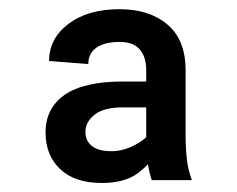

<svg xmlns="http://www.w3.org/2000/svg" viewBox="-20 -742 524 424"><path d="M302.9 -420.9V-586.9Q302.9 -616.4 288.6 -632.9Q274.3 -649.4 244.4 -649.4Q211.7 -649.4 193.3 -637Q175 -624.5 175 -600.6L88.4 -607.3Q88.4 -657 131.2 -689.3Q174 -721.7 244.4 -721.7Q310 -721.7 349.9 -687.7Q389.9 -653.8 389.9 -586.9V-433.6Q390.2 -412 392.7 -389.7Q395.3 -367.3 403.7 -344.2H315.1Q309.7 -360.8 306.3 -380.5Q302.9 -400.3 302.9 -420.9ZM324.9 -562V-504.8H252Q209.5 -505.1 189 -488.8Q168.6 -472.6 168.6 -451.1Q168.6 -431.4 182.7 -419.8Q196.7 -408.1 226.8 -408.1Q247.4 -408.1 268.3 -417.2Q289.2 -426.2 303.4 -439.4Q317.6 -452.6 317.6 -464.8L326.4 -406.7Q314.8 -383 285.6 -360.4Q256.4 -337.9 204.8 -337.9Q145.4 -337.9 113 -368.4Q80.6 -398.9 80.6 -449.2Q80.6 -503.4 123 -532.7Q165.4 -562 252 -562Z"/></svg>

Font: Inter Variable LoSnoCo
Style: Regular
Weight: 400
Designer: Rasmus Andersson
Foundry: rsms
Version: Version 4.000;git-a52131595; featfreeze: case,dlig,ss01,ss02